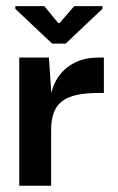

<svg xmlns="http://www.w3.org/2000/svg" viewBox="-20 -595 378 615"><path d="M41.7 0V-410.7H136.7L144.7 -291.3L143.7 -202.7V0ZM143.7 -177.3 140.7 -268.3Q141 -289 149.2 -313.7Q157.3 -338.3 175.5 -360.3Q193.7 -382.3 224 -396.5Q254.3 -410.7 298.3 -410.7H312.7V-297.3H297.7Q255 -297.3 225.2 -290.7Q195.3 -284 177.7 -269.8Q160 -255.7 151.8 -232.7Q143.7 -209.7 143.7 -177.3ZM147 -455.3 29 -566.7V-575.3H122L166.3 -521.3H171L217.7 -575.3H308V-566.7L190.3 -455.3Z"/></svg>

Font: Darker Grotesque Light
Style: Regular
Weight: 300
Designer: Gabriel Lam
Foundry: TypeRant
Version: Version 1.000;gftools[0.9.28]